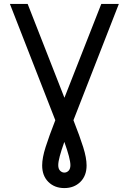

<svg xmlns="http://www.w3.org/2000/svg" viewBox="-20 -720 656 979"><path d="M308 239Q258.5 239 226.8 207.8Q195 176.5 195 123.5Q195 85 212.5 30Q230 -25 262 -107L30.5 -700H121L308.5 -221.5L496.5 -700H586L354.5 -107Q387 -24.5 404.2 30.2Q421.5 85 421.5 123.5Q421.5 176.5 389.5 207.8Q357.5 239 308 239ZM308 160Q320.5 160 329.8 150.5Q339 141 339 122Q339 89.5 308 3.5Q292.5 47 284.8 76.2Q277 105.5 277 122Q277 141 286.5 150.5Q296 160 308 160Z"/></svg>

Font: Overpass Mono
Style: Regular
Weight: 400
Designer: Delve Withrington, Dave Bailey
Foundry: Delve Fonts LLC
Version: Version 4.000